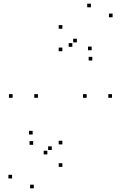

<svg xmlns="http://www.w3.org/2000/svg" viewBox="-20 -889 660 1048"><path d="M320.4 -732V-752H300.4V-732ZM48.8 -355.2V-375.2H28.8V-355.2ZM320.4 21.9V1.9H300.4V21.9ZM591.2 -355.2V-375.2H571.2V-355.2ZM320.4 -100.8V-120.8H300.4V-100.8ZM187 -355.2V-375.2H167V-355.2ZM320.4 -609.3V-629.3H300.4V-609.3ZM453 -355.2V-375.2H433V-355.2ZM483.8 -558.7V-578.7H463.8V-558.7ZM594.6 -794.8V-814.8H574.6V-794.8ZM476.1 -849.1V-869.1H456.1V-849.1ZM374.9 -633.6V-653.6H354.9V-633.6ZM238.4 -46.2V-66.2H218.4V-46.2ZM480.4 -614.8V-634.8H460.4V-614.8ZM399.5 -657.7V-677.7H379.5V-657.7ZM161.2 -98.6V-118.6H141.2V-98.6ZM158.2 -154.8V-174.8H138.2V-154.8ZM45.9 85.1V65.1H25.9V85.1ZM164.4 139V119H144.4V139ZM262.6 -70.2V-90.2H242.6V-70.2Z"/></svg>

Font: Monaspace Neon Dots Var
Style: Regular
Weight: 400
Designer: Riley Cran and the Lettermatic Team
Version: Version 1.100 (Monaspace Neon Dots)